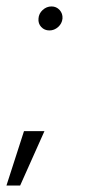

<svg xmlns="http://www.w3.org/2000/svg" viewBox="-58 -520 277 596"><path d="M95.5 -425.5Q80 -425.5 70 -436.2Q60 -447 61.5 -462.5Q62.5 -478 74.5 -489Q86.5 -500 102 -500Q117 -500 127 -489Q137 -478 136 -462.5Q134.5 -447 122.5 -436.2Q110.5 -425.5 95.5 -425.5ZM-38 56 16.5 -113H80L4.5 56Z"/></svg>

Font: Urbanist Light
Style: Italic
Weight: 300
Italic angle: -8°
Designer: Corey Hu
Foundry: Corey Hu
Version: Version 1.330; ttfautohint (v1.8.4.7-5d5b)